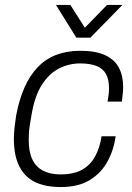

<svg xmlns="http://www.w3.org/2000/svg" viewBox="-20 -743 533 775"><path d="M225 12Q164 12 122 -8Q80 -28 58 -71.5Q36 -115 36 -182Q36 -203 38.5 -226.5Q41 -250 45 -276Q57 -340 78.5 -389Q100 -438 132 -471.5Q164 -505 207 -521.5Q250 -538 304 -538Q367 -538 405 -520Q443 -502 460 -469.5Q477 -437 477 -393Q477 -379 475.5 -364.5Q474 -350 472 -333H414Q417 -348 418.5 -361.5Q420 -375 420 -387Q420 -422 408 -444Q396 -466 370 -476.5Q344 -487 303 -487Q259 -487 219 -467Q179 -447 149.5 -401.5Q120 -356 107 -278Q102 -251 99.5 -232.5Q97 -214 96.5 -201.5Q96 -189 96 -178Q96 -129 111 -98.5Q126 -68 155 -53.5Q184 -39 223 -39Q277 -39 310.5 -57.5Q344 -76 363.5 -111Q383 -146 390 -193H447Q439 -137 413.5 -90.5Q388 -44 342 -16Q296 12 225 12ZM474 -723 345 -591H288L206 -723H264L336 -610H302L412 -723Z"/></svg>

Font: Archivo SemiBold ExtraLight
Style: Italic
Weight: 250
Italic angle: -10°
Version: Version 2.001